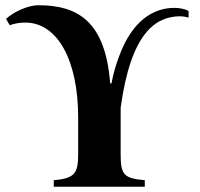

<svg xmlns="http://www.w3.org/2000/svg" viewBox="-20 -712 762 732"><path d="M699 -670C686 -678 663 -682 645 -682C561 -682 482 -629 434 -497C422 -465 413 -436 405 -394H400C382 -631 276 -692 127 -692C84 -692 30 -665 3 -640L17 -616C38 -623 57 -626 76 -626C200 -626 278 -481 278 -264V-128C278 -53 268 -32 185 -25V0H532V-25C453 -32 440 -45 440 -123V-301C479 -588 574 -650 668 -650C675 -650 688 -648 699 -645Z"/></svg>

Font: XITS Math
Style: Bold
Weight: 700
Designer: MicroPress Inc., with final additions and corrections provided by Coen Hoffman, Elsevier (retired)
Version: Version 1.302